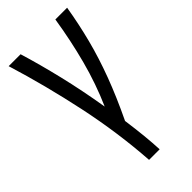

<svg xmlns="http://www.w3.org/2000/svg" viewBox="-224 -578 820 820"><g transform="rotate(-45 186.0 -168.5)"><path d="M153 185Q141 9 103 -170.5Q65 -350 12 -522H84Q111 -434 136 -329.5Q161 -225 180 -110Q222 -205 249.5 -309Q277 -413 294 -522H365Q351 -437 330 -355.5Q309 -274 277 -188.5Q245 -103 198 -5Q206 53 210.5 98.5Q215 144 217 185Z"/></g></svg>

Font: Ubuntu Sans Condensed
Style: Regular
Weight: 400
Width: 3
Designer: Dalton Maag Ltd
Foundry: Dalton Maag Ltd
Version: Version 1.006; ttfautohint (v1.8.4.7-5d5b)